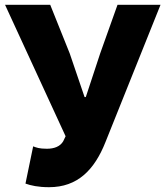

<svg xmlns="http://www.w3.org/2000/svg" viewBox="-20 -765 688 799"><path d="M184 14C303 14 373 -58 419 -174L648 -745H469L397 -543L337 -361H332L270 -543L189 -745H1L253 -198L243 -177C230 -155 205 -146 175 -146C143 -146 131 -151 118 -156L86 -1C108 7 139 14 184 14Z"/></svg>

Font: ChiuKong Gothic MN Heavy
Style: Regular
Weight: 900
Designer: Ryoko NISHIZUKA 西塚涼子 (kana, bopomofo & ideographs); Paul D. Hunt (Latin, Greek & Cyrillic); Sandoll Communications 산돌커뮤니
Foundry: Adobe
Version: Version 1.300